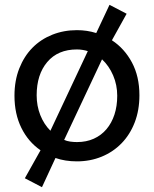

<svg xmlns="http://www.w3.org/2000/svg" viewBox="-20 -657 638 796"><path d="M40 -260Q40 -323 60 -373.5Q80 -424 114.5 -459Q149 -494 196.5 -513Q244 -532 299 -532Q341 -532 379 -520L434 -637L505 -600L444 -490Q496 -456 527 -398Q558 -340 558 -262Q558 -200 538.5 -149.5Q519 -99 484 -63Q449 -27 401.5 -7.5Q354 12 299 12Q250 12 210 -2L154 119L83 82L148 -34Q97 -69 68.5 -127Q40 -185 40 -260ZM466 -260Q466 -305 449 -344.5Q432 -384 403 -411L246 -77Q257 -72 271 -70Q285 -68 299 -68Q338 -68 369 -82Q400 -96 421.5 -121.5Q443 -147 454.5 -182Q466 -217 466 -260ZM132 -262Q132 -218 147 -180Q162 -142 189 -115L344 -445Q335 -448 323 -450Q311 -452 299 -452Q220 -452 176 -400Q132 -348 132 -262Z"/></svg>

Font: ABeeZee
Style: Regular
Weight: 400
Designer: Anja Meiners
Foundry: Anja Meiners
Version: Version 1.001